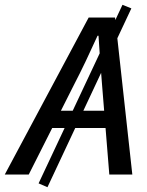

<svg xmlns="http://www.w3.org/2000/svg" viewBox="-73 -728 613 801"><path d="M125 53 88 37 438 -708 475 -693ZM-53 0 297 -655H407L479 0H383L353 -371Q349 -422 345 -473.5Q341 -525 338 -579H334Q309 -524 285 -473.5Q261 -423 234 -371L47 0ZM107 -194 125 -266H415L399 -194Z"/></svg>

Font: Source Sans 3 Medium
Style: Italic
Weight: 500
Italic angle: -11°
Designer: Paul D. Hunt
Foundry: Adobe
Version: Version 3.052;hotconv 1.1.0;makeotfexe 2.6.0